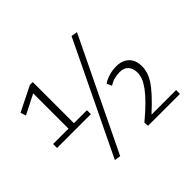

<svg xmlns="http://www.w3.org/2000/svg" viewBox="-164 -963 1200 1200"><g transform="rotate(-45 435.5 -363.0)"><path d="M34 -305V-340H170V-652L40 -586L28 -622L193 -704H218V-340H333V-305ZM277 10 236 4 593 -736 634 -729ZM534 -1 532 -31Q587 -77 623.5 -113.5Q660 -150 682 -180Q704 -210 713.5 -234.5Q723 -259 723 -281Q723 -320 703.5 -342Q684 -364 646 -364Q622 -364 598.5 -358Q575 -352 552 -337L537 -370Q554 -382 573.5 -389.5Q593 -397 614 -401Q635 -405 655 -405Q692 -405 718 -391Q744 -377 757.5 -352Q771 -327 771 -290Q771 -265 763.5 -240Q756 -215 737.5 -186Q719 -157 685 -120Q651 -83 599 -35H816V-1Z"/></g></svg>

Font: Georama ExtraCondensed Thin Light
Style: Regular
Weight: 300
Version: Version 1.001